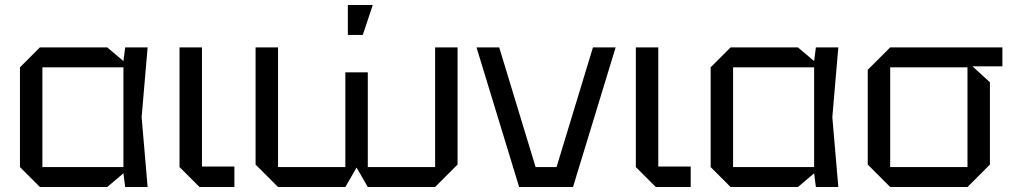

<svg xmlns="http://www.w3.org/2000/svg" viewBox="-20 -750 4065 770"><path d="M140 0 60 -80V-480L140 -560H410L475 -505L482 -560H572L548 -280L572 0H482L475 -55L410 0ZM150 -80H475V-480H150Z M700 -560H790V-82H920V0H780L700 -80Z M1455 -460V-80H1725V-560H1815V-90L1725 0H1455L1410 -78L1365 0H1095L1005 -90V-560H1095V-80H1365V-460ZM1375 -610V-730H1475L1435 -610Z M2062 0 1891 -560H1982L2128 -80H2212L2358 -560H2449L2278 0Z M2530 -560H2620V-82H2750V0H2610L2530 -80Z M2910 0 2830 -80V-480L2910 -560H3180L3245 -505L3252 -560H3342L3318 -280L3342 0H3252L3245 -55L3180 0ZM2920 -80H3245V-480H2920Z M3460 -90V-470L3550 -560H4000V-484H3880L3950 -420V-90L3860 0H3550ZM3550 -80H3860V-480H3550Z"/></svg>

Font: Tektur
Style: Regular
Weight: 400
Designer: Adam Jagosz
Foundry: Adam Jagosz
Version: Version 1.005;gftools[0.9.30]